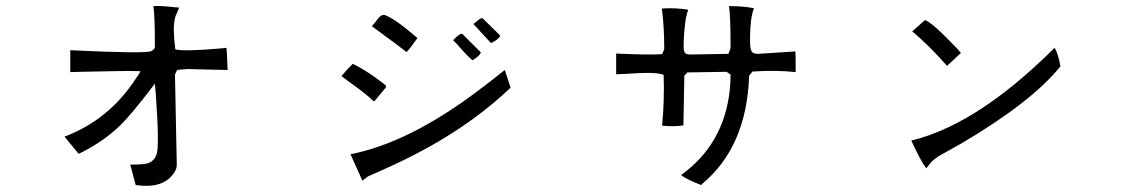

<svg xmlns="http://www.w3.org/2000/svg" viewBox="-20 -634 3720 631"><path d="M728 -404 596 -407Q578 -406 562 -404L555 -389L561 -92Q561 -72 538 -49Q536 -47 533 -45Q498 -17 433 -25Q429 -25 426 -26L408 -93Q455 -93 468 -98Q488 -106 495 -128Q504 -156 492 -325Q490 -348 489 -359Q411 -256 372 -219Q316 -166 240 -129H238L192 -185Q338 -240 426 -375Q435 -387 442 -400Q402 -402 246 -398Q227 -397 211 -397V-469Q460 -457 477 -466Q488 -472 489 -479Q489 -478 489 -488Q489 -584 484 -614Q499 -616 557 -610Q563 -610 568 -609Q568 -605 557 -581Q555 -577 555 -573Q547 -545 556 -472Q581 -464 708 -475Q718 -476 724 -477Q726 -465 728 -404Z M1593 -493 1536 -555 1557 -572Q1562 -575 1566 -574L1619 -522Q1624 -517 1624 -516Q1620 -507 1601 -496Q1596 -493 1593 -493ZM1560 -462Q1560 -453 1533 -436Q1518 -447 1482 -489Q1475 -496 1469 -502Q1495 -528 1500 -522ZM1352 -509Q1325 -471 1316 -463Q1303 -474 1210 -542Q1206 -545 1202 -548Q1206 -551 1221 -571Q1224 -574 1226 -577Q1236 -588 1246 -584Q1248 -583 1251 -582Q1285 -567 1352 -509ZM1658 -346Q1495 -190 1245 -79Q1197 -58 1189 -54L1172 -41L1171 -40L1132 -127Q1323 -165 1546 -332Q1588 -363 1639 -404ZM1211 -302H1207Q1188 -322 1122 -369Q1111 -378 1102 -384Q1120 -405 1139 -424Q1180 -406 1241 -359Q1250 -352 1249 -350Q1249 -347 1246 -344Z M2595 -397Q2533 -404 2453 -399L2442 -385Q2434 -151 2287 -29Q2286 -27 2284 -26Q2240 -43 2220 -57V-60Q2358 -160 2378 -335Q2381 -362 2381 -389L2368 -398L2239 -396L2229 -385L2226 -222Q2197 -217 2156 -221Q2164 -305 2161 -388Q2136 -399 2034 -391Q2015 -390 2005 -390V-458Q2113 -453 2156 -456L2163 -472Q2163 -549 2155 -606Q2200 -609 2242 -602Q2230 -573 2227 -499Q2227 -495 2227 -491Q2225 -463 2234 -458Q2240 -454 2255 -455L2374 -457L2381 -476Q2381 -580 2376 -614Q2422 -614 2458 -607Q2446 -579 2445 -513Q2445 -508 2445 -504Q2444 -470 2453 -462Q2459 -457 2471 -457L2594 -465Q2595 -458 2595 -397Z M3138 -460 3093 -418H3092Q3034 -484 2978 -531L3020 -568Q3044 -560 3125 -475Q3133 -466 3138 -460ZM3465 -416Q3372 -300 3142 -164L3065 -121Q3050 -111 3042 -103L3025 -82L3024 -81Q3005 -106 2975 -172Q3172 -220 3395 -428Q3421 -452 3446 -477Q3458 -457 3465 -416Z"/></svg>

Font: cwTeXYen
Style: Medium
Weight: 500
Version: Version 1.17